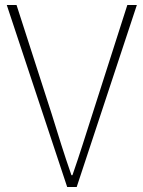

<svg xmlns="http://www.w3.org/2000/svg" viewBox="-20 -746 572 766"><path d="M248 0H286L526 -726H488L349 -292C320 -202 300 -136 269 -47H265C234 -136 214 -202 186 -292L46 -726H7Z"/></svg>

Font: Noto Sans CJK JP Thin
Style: Regular
Weight: 250
Designer: Ryoko NISHIZUKA (kana & ideographs); Paul D. Hunt (Latin, Greek & Cyrillic); Wenlong ZHANG (bopomofo); Sandoll Communica
Foundry: Adobe Systems Incorporated
Version: Version 1.004;PS 1.004;hotconv 1.0.82;makeotf.lib2.5.63406